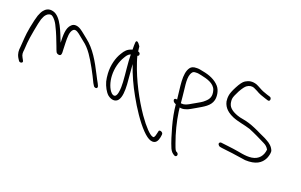

<svg xmlns="http://www.w3.org/2000/svg" viewBox="-96 -954 2405 1534"><g transform="rotate(20 1106.5 -187.0)"><path d="M10 -112 21 -95C30 -74 67 -84 51 -107L41 -125C27 -149 29 -165 32 -189C33 -206 35 -226 36 -249C38 -285 65 -435 75 -463C82 -482 89 -496 97 -505C104 -514 112 -519 120 -522C142 -530 153 -520 169 -503C181 -490 193 -472 203 -449C225 -407 247 -348 264 -304C272 -283 277 -268 281 -261C285 -253 292 -248 302 -246C329 -241 327 -267 325 -295C324 -313 324 -332 323 -353C322 -399 320 -448 345 -471C365 -488 395 -461 412 -447L449 -417C479 -395 502 -370 526 -336C564 -282 612 -192 642 -128L653 -110C655 -105 659 -102 663 -100C680 -92 691 -104 684 -120L675 -139C668 -151 657 -171 643 -199C594 -296 543 -386 468 -443C443 -462 423 -481 397 -498C369 -516 337 -520 317 -499C282 -467 284 -404 286 -341C255 -417 216 -538 145 -557C106 -568 81 -550 66 -531C56 -519 48 -502 40 -481C33 -460 24 -424 14 -372C-1 -291 2 -264 -4 -201C-8 -170 -8 -144 10 -112Z M734 -175C745 -136 766 -96 790 -75C820 -51 857 -46 878 -73C900 -102 902 -156 899 -210C895 -265 889 -323 885 -378C913 -296 948 -219 991 -143C1037 -60 1101 38 1158 96C1185 124 1209 141 1228 147C1275 161 1289 124 1295 94L1298 72C1302 49 1261 37 1262 59L1257 80C1255 93 1251 103 1246 110C1244 114 1239 115 1231 112C1219 109 1203 96 1182 75C1159 51 1133 19 1105 -21C1032 -127 958 -265 913 -402C907 -421 901 -438 898 -453C907 -455 912 -461 910 -471C909 -480 903 -485 892 -488C889 -505 889 -518 887 -529C868 -559 850 -572 846 -549C845 -538 844 -504 845 -486C844 -485 842 -485 841 -485C803 -473 787 -454 768 -422C740 -378 721 -311 725 -240C727 -216 729 -194 734 -175ZM761 -234C758 -298 776 -359 801 -400C813 -420 822 -437 845 -445C845 -375 858 -291 862 -216C865 -173 865 -55 810 -100C780 -128 763 -185 761 -234Z M1305 -201 1319 -194C1324 -138 1336 -76 1353 -14C1370 46 1386 101 1407 150C1418 174 1429 183 1445 193C1467 207 1481 177 1459 163L1449 158C1438 145 1431 119 1423 99C1396 26 1372 -67 1361 -146L1357 -180H1359C1373 -177 1387 -178 1401 -182C1415 -185 1431 -192 1446 -201C1459 -209 1473 -216 1486 -224C1533 -252 1588 -278 1601 -332C1609 -364 1602 -415 1576 -445C1541 -485 1489 -506 1432 -516C1412 -520 1395 -525 1373 -523C1350 -523 1333 -515 1324 -503C1280 -446 1307 -332 1316 -232C1310 -235 1307 -235 1302 -234C1285 -230 1292 -209 1305 -201ZM1354 -216C1352 -233 1350 -251 1349 -268C1344 -335 1326 -412 1344 -458C1352 -475 1357 -487 1383 -487C1402 -489 1415 -484 1433 -481C1480 -471 1543 -456 1561 -405C1578 -351 1558 -324 1533 -302C1514 -283 1488 -271 1463 -256C1450 -248 1435 -241 1421 -232C1402 -222 1384 -212 1357 -215C1356 -215 1355 -215 1354 -216Z M1753 -26C1742 -17 1753 2 1768 5L1785 8C1814 11 1844 16 1876 19C1913 23 1955 32 1992 36C2081 40 2127 10 2151 -39C2158 -55 2167 -83 2164 -104C2152 -138 2126 -158 2098 -173C2086 -180 2073 -187 2056 -194C2039 -201 2022 -210 2003 -219C1966 -236 1928 -252 1888 -261L1837 -271C1812 -277 1778 -291 1761 -305C1745 -318 1735 -329 1729 -353C1727 -364 1725 -377 1727 -392C1729 -406 1739 -429 1756 -462C1774 -494 1789 -514 1801 -522C1819 -534 1838 -540 1862 -531L1893 -516C1917 -501 1945 -491 1975 -482L1997 -475C2021 -466 2024 -505 2001 -509L1978 -516C1964 -521 1951 -525 1939 -530C1915 -540 1895 -554 1871 -564C1833 -577 1804 -571 1776 -554C1759 -544 1742 -520 1723 -484C1704 -448 1694 -421 1692 -404C1689 -386 1690 -369 1692 -354C1704 -300 1744 -272 1787 -253C1835 -233 1889 -227 1939 -211C1987 -192 2041 -165 2085 -143C2105 -133 2116 -123 2128 -103C2123 -51 2094 -10 2035 -1C1980 7 1923 -11 1872 -17C1841 -20 1809 -26 1782 -28L1766 -30C1761 -31 1756 -29 1753 -26Z"/></g></svg>

Font: Stray Cat
Style: OpObl
Weight: 400
Version: Version 1.0